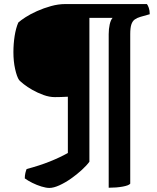

<svg xmlns="http://www.w3.org/2000/svg" viewBox="-20 -724 774 945"><path d="M223 201Q207 201 184 194Q161 187 139 176Q117 165 102 154Q102 139 105 127Q108 115 111 108Q175 91 225 71Q275 51 314 29V-248Q297 -247 280 -246.5Q263 -246 250 -246Q223 -246 194 -256.5Q165 -267 139.5 -281.5Q114 -296 96.5 -310Q79 -324 74 -330Q63 -346 54.5 -384Q46 -422 46 -467Q46 -508 52 -546.5Q58 -585 70 -613Q82 -624 106 -639.5Q130 -655 162.5 -669.5Q195 -684 231 -694Q267 -704 301 -704H703Q708 -698 712.5 -685Q717 -672 717 -654L671 -641Q654 -636 643 -628Q632 -620 626.5 -603.5Q621 -587 621 -555V180Q614 189 583.5 194.5Q553 200 515 200V-556Q515 -582 520 -604Q525 -626 534 -636H420V72Q407 90 382.5 112.5Q358 135 329.5 155Q301 175 272.5 188Q244 201 223 201Z"/></svg>

Font: Texturina Medium 12pt Black
Style: Regular
Weight: 900
Version: Version 1.002